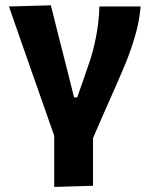

<svg xmlns="http://www.w3.org/2000/svg" viewBox="-20 -524 578 740"><path d="M189 196.5V-1Q172.5 -47.5 155.8 -95.2Q139 -143 123 -189L92 -277Q73 -332 53.2 -388Q33.5 -444 14.5 -499L176 -503.5Q190 -447 207 -380Q224 -313 239.5 -252.5L265.5 -148.5H277.5Q291 -186.5 304 -224.2Q317 -262 330 -300Q361 -404.5 363 -499H522Q517 -438.5 498 -376.2Q479 -314 455 -258.5Q426.5 -191.5 396.5 -124.5Q366.5 -57.5 338.5 8.5V192Z"/></svg>

Font: Commissioner
Style: Bold
Weight: 700
Designer: Kostas Bartsokas
Foundry: Kostas Bartsokas
Version: Version 1.000; ttfautohint (v1.8.3)